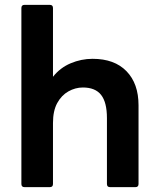

<svg xmlns="http://www.w3.org/2000/svg" viewBox="-20 -770 654 790"><path d="M81 0Q68 0 68 -13V-737Q68 -750 81 -750H185Q198 -750 198 -737V-454Q227 -491 270.5 -509.5Q314 -528 361 -528Q451 -528 500.5 -477Q550 -426 550 -337V-13Q550 0 537 0H433Q420 0 420 -13V-284Q420 -349 396 -379.5Q372 -410 321 -410Q290 -410 261.5 -394Q233 -378 215.5 -346Q198 -314 198 -264V-13Q198 0 185 0Z"/></svg>

Font: LINE Seed Sans App
Style: Bold
Weight: 700
Designer: LINE VX Design & Dalton Maag Ltd & Sandoll Inc
Foundry: Dalton Maag Ltd
Version: Version 1.003